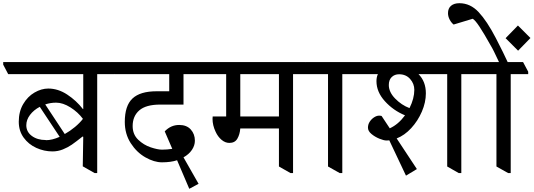

<svg xmlns="http://www.w3.org/2000/svg" viewBox="-51 -1037 3327 1197"><path d="M665 -590V-575H555V42H539L465 0L468 -184L464 -186Q421 -152 396.5 -135Q372 -118 341 -105.5Q310 -93 276 -93Q224 -93 175.5 -115Q127 -137 96.5 -179Q66 -221 66 -278Q66 -341 93.5 -388Q121 -435 164 -460Q207 -485 250 -485Q311 -485 368 -447.5Q425 -410 466 -357H468V-575H0L-31 -634V-650H634ZM352 -201Q386 -220 416.5 -245.5Q447 -271 466 -296Q435 -338 388 -367.5Q341 -397 299 -397Q264 -397 231 -386L353 -201ZM235 -163Q274 -163 321 -184L197 -371Q159 -351 136 -320.5Q113 -290 113 -256Q113 -215 147.5 -189.5Q182 -164 234 -164Z M1244 -590V-575H1093V-385H948Q859 -385 817.5 -349Q776 -313 776 -251Q776 -199 810.5 -166Q845 -133 888.5 -118.5Q932 -104 959 -104Q991 -104 1023 -109L976 -218Q1014 -258 1066 -258Q1113 -258 1138.5 -229.5Q1164 -201 1164 -160Q1164 -130 1145.5 -102.5Q1127 -75 1093 -56L1187 109L1129 140L1053 -38Q1014 -25 959 -25Q910 -25 855.5 -56Q801 -87 764 -144.5Q727 -202 727 -277Q727 -378 775 -423Q823 -468 925 -468H1004V-575H666L635 -634V-650H1213Z M1885 -590V-575H1776V42H1760L1688 1V-236H1447Q1444 -198 1428.5 -172Q1413 -146 1379 -146Q1353 -146 1330 -165.5Q1307 -185 1293 -216Q1274 -256 1274 -296L1275 -311H1359V-575H1244L1213 -634V-650H1853ZM1688 -311V-575H1447V-311Z M2192 -590V-575H2083V42H2067L1994 1V-575H1885L1854 -634V-650H2161Z M2825 -575V42H2809L2737 1V-575H2558Q2604 -529 2604 -455Q2604 -399 2579 -341Q2554 -283 2512.5 -238Q2471 -193 2422 -174L2548 17L2480 58L2376 -162Q2370 -161 2359 -161Q2342 -161 2314 -172.5Q2286 -184 2264.5 -202Q2243 -220 2243 -241Q2243 -262 2254.5 -279Q2266 -296 2282 -306Q2298 -316 2312 -316Q2322 -316 2328 -314L2379 -237Q2432 -261 2474 -318Q2401 -348 2348.5 -406Q2296 -464 2296 -531Q2296 -556 2305 -575H2192L2161 -634V-650H2903L2935 -590V-575ZM2437 -574Q2409 -574 2391 -556.5Q2373 -539 2373 -507Q2373 -463 2412.5 -422.5Q2452 -382 2502 -363Q2532 -423 2532 -477Q2532 -515 2506 -544.5Q2480 -574 2437 -574Z M2935 0ZM3242 -590V-575H3133V42H3117L3044 1V-575H2935L2904 -634V-650H3060Q3022 -732 3009 -752Q2966 -829 2938.5 -870.5Q2911 -912 2896 -920L2777 -884Q2762 -896 2752 -915.5Q2742 -935 2742 -955Q2742 -985 2761 -1001Q2780 -1017 2813 -1017Q2881 -1017 2933 -961.5Q2985 -906 3040 -800Q3092 -699 3114 -650H3210ZM3256 -800 3179 -721 3101 -799 3178 -878Z"/></svg>

Font: Martel DemiBold
Style: Regular
Weight: 600
Designer: Dan Reynolds
Foundry: Dan Reynolds
Version: Version 1.001; ttfautohint (v1.1) -l 5 -r 5 -G 72 -x 0 -D la